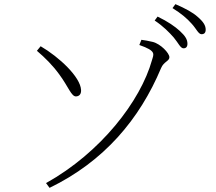

<svg xmlns="http://www.w3.org/2000/svg" viewBox="-20 -851 1040 926"><path d="M202 32 219 55C481 -72 653 -275 757 -523C770 -554 797 -556 797 -575C797 -595 754 -640 716 -649C695 -654 678 -657 662 -659L652 -634C736 -605 721 -590 713 -561C658 -364 466 -115 202 32ZM347 -386C364 -387 372 -399 371 -417C368 -480 265 -576 176 -628L158 -606C198 -572 234 -536 266 -492C311 -431 324 -385 347 -386ZM865 -618C877 -618 884 -625 884 -640C884 -661 873 -678 847 -702C824 -723 790 -747 740 -771L726 -752C768 -724 796 -695 818 -670C840 -644 850 -618 865 -618ZM952 -686C965 -686 972 -693 972 -708C972 -728 961 -746 933 -770C911 -790 875 -810 826 -831L812 -812C855 -785 881 -763 905 -736C927 -712 937 -686 952 -686Z"/></svg>

Font: Source Han Serif TW VF
Style: Regular
Weight: 250
Designer: Ryoko NISHIZUKA 西塚涼子 (kana & ideographs); Frank Grießhammer (Latin, Greek & Cyrillic); Wenlong ZHANG 张文龙 (bopomofo); San
Foundry: Adobe
Version: Version 2.002;hotconv 1.1.0;makeotfexe 2.6.0